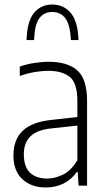

<svg xmlns="http://www.w3.org/2000/svg" viewBox="-20 -822 470 850"><path d="M182.5 8Q119 8 79.2 -28.5Q39.5 -65 39.5 -134Q39.5 -204 80.5 -243Q121.5 -282 206.5 -291L322.5 -304V-375Q322.5 -454 289.2 -481.2Q256 -508.5 193.5 -508.5Q167 -508.5 134 -503Q101 -497.5 67.5 -485.5V-527Q95 -537.5 130.5 -543Q166 -548.5 197 -548.5Q278.5 -548.5 322 -510.5Q365.5 -472.5 365.5 -373.5V0H328L324 -60.5H320Q295.5 -26 260.2 -9Q225 8 182.5 8ZM85.5 -139.5Q85.5 -83.5 112.8 -57.5Q140 -31.5 189.5 -31.5Q222.5 -31.5 258.5 -48.8Q294.5 -66 322.5 -113V-266L207 -253.5Q144.5 -247 115 -218.5Q85.5 -190 85.5 -139.5ZM97.5 -644.5Q100 -727.5 130.5 -764.8Q161 -802 211.5 -802Q262 -802 293.5 -764.2Q325 -726.5 327.5 -644.5H294Q290.5 -712.5 269.5 -740.8Q248.5 -769 211.5 -769Q174.5 -769 153.8 -740.8Q133 -712.5 131 -644.5Z"/></svg>

Font: Encode Sans Condensed Condensed ExtraLight
Style: Regular
Weight: 200
Width: 3
Designer: Multiple Designers
Foundry: Impallari Type
Version: Version 3.000; ttfautohint (v1.8.3) -l 8 -r 50 -G 200 -x 14 